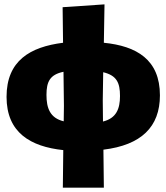

<svg xmlns="http://www.w3.org/2000/svg" viewBox="-20 -675 763 880"><path d="M454 11C627 -10 713 -93 713 -238C713 -402 606 -464 456 -479L459 -655L267 -642L269 -479C118 -460 10 -397 10 -231C10 -67 120 -3 270 13L268 185H456ZM193 -240C193 -301 209 -333 271 -346L273 -190L272 -119C209 -134 193 -180 193 -240ZM452 -118 451 -215 453 -344C515 -329 530 -296 530 -235C530 -176 513 -133 452 -118Z"/></svg>

Font: Luna Sans Black
Style: Regular
Weight: 900
Designer: Juan Pablo del Peral
Foundry: Huerta Tipografica
Version: Version 2.001; ttfautohint (v1.5)